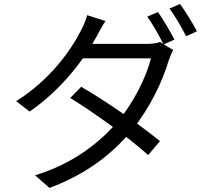

<svg xmlns="http://www.w3.org/2000/svg" viewBox="-20 -866 1040 954"><path d="M765 -806.2 711.9 -783.5C738.9 -745.7 772.8 -685.5 792.6 -645.1L846.7 -669.2C826.3 -709.7 790 -770.4 765 -806.2ZM874.6 -846.3 822.1 -823.5C850.3 -786.1 882.9 -729.6 904.8 -686.1L958.5 -710.3C939.7 -747.3 901.2 -809.5 874.6 -846.3ZM383.5 -434.8 329.1 -379.3C453.1 -302.4 623.8 -179.6 716.1 -95.6L774.8 -164.6C676.1 -245.4 512 -360.3 383.5 -434.8ZM840.7 -617.3 774.8 -657.3C758.6 -651.1 736.3 -647.9 709.4 -647.9H391.5L359.5 -576.2H730.1C707 -483.4 644.2 -356.5 566.9 -264.4C476.6 -157.4 340.4 -51.2 154.4 5L225.8 67.8C415.4 -2.5 546.1 -109.2 636.6 -220.6C724.7 -329.4 787.8 -461.7 817.6 -563.9C823.1 -579.9 832.6 -603.2 840.7 -617.3ZM504 -761.6 413.1 -790.6C407 -765 390.9 -729.5 380.9 -711.9C334.6 -620.6 231.7 -470.4 60.2 -363.3L127.2 -311.7C286.8 -421.7 399.4 -573.3 459.2 -683.2C469.1 -702 486.9 -735.7 504 -761.6Z"/></svg>

Font: Source Han Sans JP VF
Style: Regular
Weight: 250
Designer: Ryoko NISHIZUKA 西塚涼子 (kana, bopomofo & ideographs); Paul D. Hunt (Latin, Greek & Cyrillic); Sandoll Communications 산돌커뮤니
Foundry: Adobe
Version: Version 2.004;hotconv 1.0.118;makeotfexe 2.5.65603